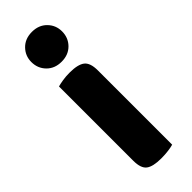

<svg xmlns="http://www.w3.org/2000/svg" viewBox="-238 -722 751 751"><g transform="rotate(-45 137.0 -347.0)"><path d="M213 -1Q203 2 185 4.5Q167 7 145 7Q100 7 80.5 -7.5Q61 -22 61 -64V-475Q71 -478 89 -481Q107 -484 129 -484Q174 -484 193.5 -469Q213 -454 213 -412ZM52 -619Q52 -653 75.5 -677Q99 -701 137 -701Q175 -701 198.5 -677Q222 -653 222 -619Q222 -584 198.5 -560Q175 -536 137 -536Q99 -536 75.5 -560Q52 -584 52 -619Z"/></g></svg>

Font: Baloo Thambi 2
Style: Bold
Weight: 700
Designer: Aadarsh Rajan and Ek Type
Foundry: Ek Type
Version: Version 1.640;hotconv 1.0.111;makeotfexe 2.5.65597; ttfautoh